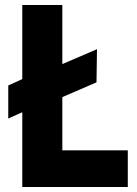

<svg xmlns="http://www.w3.org/2000/svg" viewBox="-20 -747 546 767"><path d="M69 0V-727H229V-49L130 -146.5H490.5V0ZM13 -273.5V-405.5L80 -436L133.5 -450L367.5 -550.5L365.5 -418L138.5 -320L97.5 -311.5Z"/></svg>

Font: Spline Sans
Style: Regular
Weight: 400
Designer: Eben Sorkin, Mirko Velimirovic
Foundry: Sorkin Type
Version: Version 1.001